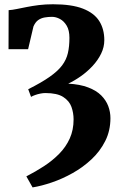

<svg xmlns="http://www.w3.org/2000/svg" viewBox="-20 -584 551 878"><path d="M129 273 100.5 222.5Q142.5 201 181.2 175.8Q220 150.5 250.8 119.2Q281.5 88 299 49.2Q316.5 10.5 316.5 -38Q316.5 -67.5 306.8 -95Q297 -122.5 269.2 -140.5Q241.5 -158.5 187.5 -158.5Q177 -158.5 164.5 -156Q152 -153.5 140.8 -149.5Q129.5 -145.5 122 -141L109 -176Q170 -206.5 207.2 -232.8Q244.5 -259 264 -285Q283.5 -311 290.5 -341.5Q297.5 -372 297.5 -411Q297.5 -445.5 285 -466.5Q272.5 -487.5 254.2 -497.2Q236 -507 217.5 -507Q200.5 -507 184.5 -504.2Q168.5 -501.5 155.2 -492.5Q142 -483.5 133 -463L108.5 -359H19L19.5 -537.5Q36 -538.5 56.8 -542.8Q77.5 -547 102.8 -552Q128 -557 158 -560.8Q188 -564.5 222.5 -564.5Q308 -564.5 359.2 -544.5Q410.5 -524.5 433.8 -487.8Q457 -451 457 -400.5Q457 -368.5 442.5 -338.8Q428 -309 404 -283Q380 -257 350.8 -236.2Q321.5 -215.5 292 -201.5Q346 -198.5 383.2 -184.2Q420.5 -170 442.8 -147.8Q465 -125.5 475 -98.8Q485 -72 485 -44Q485 14 461.2 61Q437.5 108 398.5 144.5Q359.5 181 312.2 207.5Q265 234 217.2 250.2Q169.5 266.5 129 273Z"/></svg>

Font: Merriweather 20pt Black
Style: Regular
Weight: 900
Version: Version 2.100